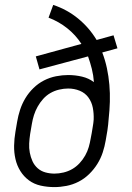

<svg xmlns="http://www.w3.org/2000/svg" viewBox="-20 -755 540 783"><path d="M202 8Q173 8 146 2Q119 -4 98 -19.5Q77 -35 63 -57.5Q49 -80 43 -106.5Q37 -133 37.5 -161Q38 -189 43 -218L50 -259Q54 -283 62 -307.5Q70 -332 83.5 -354.5Q97 -377 116.5 -396Q136 -415 159.5 -427Q183 -439 208.5 -444Q234 -449 258 -449Q287 -449 314.5 -442.5Q342 -436 363 -420Q361 -448 354.5 -474Q348 -500 339 -525L141 -472L126 -525L312 -576Q289 -612 254.5 -639.5Q220 -667 178 -683L197 -735Q254 -716 299 -679Q344 -642 374 -592L443 -611L459 -558L397 -541Q409 -510 416 -477Q423 -444 426 -409.5Q429 -375 428 -340Q427 -305 423 -269Q422 -258 421 -246.5Q420 -235 418 -223L411 -182Q407 -158 399 -133.5Q391 -109 377 -86.5Q363 -64 343.5 -45Q324 -26 300.5 -14Q277 -2 251.5 3Q226 8 202 8ZM202 -47Q220 -47 239 -51.5Q258 -56 274.5 -65.5Q291 -75 304.5 -89.5Q318 -104 327.5 -121Q337 -138 342 -155.5Q347 -173 350 -191L354 -212Q356 -226 358.5 -239.5Q361 -253 362 -267Q363 -292 358.5 -315.5Q354 -339 340.5 -357.5Q327 -376 305 -385Q283 -394 258 -394Q240 -394 221 -389.5Q202 -385 185.5 -375.5Q169 -366 156 -351.5Q143 -337 133.5 -320Q124 -303 118.5 -285.5Q113 -268 110 -250L103 -209Q100 -189 99 -170Q98 -151 101.5 -132.5Q105 -114 112.5 -97.5Q120 -81 133.5 -69Q147 -57 165 -52Q183 -47 202 -47Z"/></svg>

Font: Iosevka Curly Slab Light
Style: Italic
Weight: 300
Italic angle: -9°
Monospace: yes
Designer: Belleve Invis
Foundry: Belleve Invis
Version: Version 22.1.2; ttfautohint (v1.8.4)